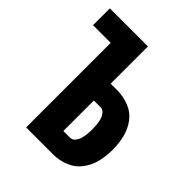

<svg xmlns="http://www.w3.org/2000/svg" viewBox="-204 -859 984 984"><g transform="rotate(45 288.0 -367.5)"><path d="M149 0H345Q388 0 429.5 -16.5Q471 -33 497.5 -68.5Q524 -104 534 -146.5Q544 -189 544 -233Q544 -276 534 -319Q524 -362 497.5 -397.5Q471 -433 429.5 -449Q388 -465 345 -465H297V-735H21V-613H149ZM297 -122V-343H345Q362 -343 373 -329Q384 -315 388.5 -299Q393 -283 394.5 -266Q396 -249 396 -233Q396 -216 394.5 -199.5Q393 -183 388.5 -166.5Q384 -150 373 -136Q362 -122 345 -122Z"/></g></svg>

Font: Iosevka Sparkle Heavy
Style: Regular
Weight: 900
Designer: Belleve Invis
Foundry: Belleve Invis
Version: Version 4.5.0; ttfautohint (v1.8.3)